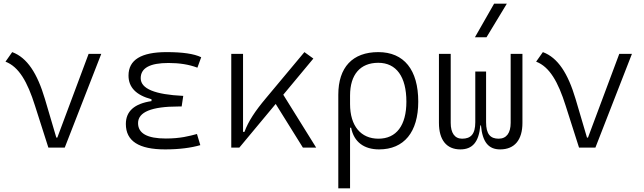

<svg xmlns="http://www.w3.org/2000/svg" viewBox="-20 -815 3556 1060"><path d="M247.1 0H337.4L539.1 -517.6H469.2L296.4 -55.2H291L228 -268.6C186 -409.7 130.4 -496.6 47.4 -527.3L10.3 -474.6C84 -446.3 131.3 -364.3 173.3 -231Z M891.6 9.8C969.7 9.8 1035.6 1 1085.9 -13.7L1067.4 -75.2C1025.4 -64 976.1 -50.3 895.5 -50.3C793 -50.3 742.2 -78.6 742.2 -135.3C742.2 -196.3 816.4 -227.1 965.8 -227.1H982.9L991.7 -285.6C834.5 -293 756.8 -325.2 756.8 -383.3C756.8 -439.5 807.6 -467.3 910.2 -467.3C970.7 -467.3 1023.4 -459 1069.8 -441.4L1090.8 -499C1051.3 -518.1 988.3 -527.3 899.4 -527.3C759.3 -527.3 689.5 -484.4 689.5 -397.9C689.5 -333 731.4 -289.6 816.4 -267.1V-256.8C721.7 -242.7 674.8 -200.7 674.8 -130.4C674.8 -36.1 746.6 9.8 891.6 9.8Z M1256.8 0H1301.3L1502 -241.2L1652.3 0H1725.6L1543.9 -292L1710 -491.7L1660.6 -527.3L1447.8 -272.5C1388.7 -202.1 1351.1 -145.5 1329.6 -86.9H1321.8V-517.6H1256.8Z M2072.8 9.8C2210.4 9.8 2289.1 -85.4 2289.1 -253.9C2289.1 -429.7 2210.4 -527.3 2068.4 -527.3C1926.3 -527.3 1847.7 -443.4 1847.7 -292V224.6H1912.6V-109.9H1918.5C1934.1 -29.8 1991.2 9.8 2072.8 9.8ZM1912.6 -240.7V-287.6C1912.6 -403.3 1968.8 -468.3 2068.4 -468.3C2168 -468.3 2223.6 -391.6 2223.6 -253.9C2223.6 -122.6 2168.5 -49.3 2069.3 -49.3C1972.7 -49.3 1912.6 -119.1 1912.6 -240.7Z M2741.2 9.8C2821.3 9.8 2864.3 -43 2864.3 -136.7V-517.6H2799.3V-136.7C2799.3 -81.1 2776.4 -49.3 2732.9 -49.3C2687.5 -49.3 2663.6 -74.2 2663.6 -140.1V-419.9H2604V-140.1C2604 -74.2 2579.1 -49.3 2531.2 -49.3C2490.2 -49.3 2468.3 -81.1 2468.3 -136.7V-517.6H2403.3V-136.7C2403.3 -43 2444.8 9.8 2521.5 9.8C2587.4 9.8 2624 -29.8 2631.8 -122.6H2635.3C2643.6 -29.8 2677.7 9.8 2741.2 9.8ZM2602.1 -609.4H2666L2778.3 -794.9H2708Z M3176.8 0H3267.1L3468.8 -517.6H3398.9L3226.1 -55.2H3220.7L3157.7 -268.6C3115.7 -409.7 3060.1 -496.6 2977.1 -527.3L2939.9 -474.6C3013.7 -446.3 3061 -364.3 3103 -231Z"/></svg>

Font: Cascadia Mono Light
Style: Regular
Weight: 300
Monospace: yes
Designer: Aaron Bell
Foundry: Saja Typeworks
Version: Version 2404.023